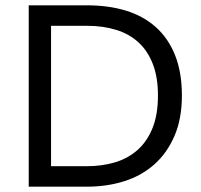

<svg xmlns="http://www.w3.org/2000/svg" viewBox="-20 -702 755 722"><path d="M172 -77H307Q362 -77 410.5 -91Q459 -105 495.5 -136.5Q532 -168 553 -219Q574 -270 574 -343Q574 -411 555 -460.5Q536 -510 501.5 -542Q467 -574 417.5 -589.5Q368 -605 307 -605H172ZM88 -682H307Q388 -682 453.5 -662Q519 -642 566 -600Q613 -558 638.5 -494Q664 -430 664 -343Q664 -255 636 -190.5Q608 -126 560 -83.5Q512 -41 447 -20.5Q382 0 307 0H88Z"/></svg>

Font: Actor
Style: Regular
Weight: 400
Designer: Thomas Junold
Foundry: Thomas Junold
Version: Version 1.001